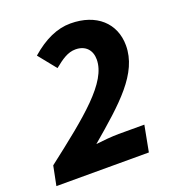

<svg xmlns="http://www.w3.org/2000/svg" viewBox="-133 -743 766 839"><g transform="rotate(-20 249.5 -323.5)"><path d="M-13 0H417L440 -121H320C291 -121 246 -117 214 -113C368 -244 483 -344 483 -474C483 -577 408 -647 287 -647C225 -647 164 -619 102 -565L168 -483C204 -512 233 -533 269 -533C316 -533 342 -503 342 -460C342 -354 204 -244 5 -90Z"/></g></svg>

Font: Source Sans Pro
Style: Bold Italic
Weight: 700
Italic angle: -11°
Designer: Paul D. Hunt
Foundry: Adobe Systems Incorporated
Version: Version 3.006;hotconv 1.0.111;makeotfexe 2.5.65597